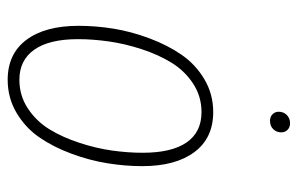

<svg xmlns="http://www.w3.org/2000/svg" viewBox="-159 -614 783 505"><g transform="rotate(90 232.5 -361.5)"><path d="M297.9 -680.2Q287.1 -680.2 280.5 -686.8Q273.9 -693.4 273.9 -703.1Q273.9 -715.8 282.5 -724.4Q291 -732.9 304.2 -732.9Q314.9 -732.9 321.5 -726.3Q328.1 -719.7 328.1 -710Q328.1 -697.3 319.8 -688.7Q311.5 -680.2 297.9 -680.2ZM189.9 9.8Q121.6 9.8 84.7 -39.6Q47.9 -88.9 47.9 -176.8Q47.9 -221.7 55.4 -268.6Q63 -315.4 80.8 -363Q98.6 -410.6 124 -447.5Q149.4 -484.4 188.5 -507.6Q227.5 -530.8 274.9 -530.8Q343.3 -530.8 380.1 -481.2Q417 -431.6 417 -344.2Q417 -299.3 409.4 -252.4Q401.9 -205.6 384.3 -158Q366.7 -110.4 341.3 -73.5Q315.9 -36.6 276.6 -13.4Q237.3 9.8 189.9 9.8ZM189.9 -21Q231.4 -21 265.1 -43.2Q298.8 -65.4 320.1 -100.1Q341.3 -134.8 355.7 -179Q370.1 -223.1 376 -264.9Q381.8 -306.6 381.8 -345.2Q381.8 -421.4 354.7 -460.7Q327.6 -500 274.9 -500Q233.4 -500 199.7 -477.8Q166 -455.6 144.8 -420.9Q123.5 -386.2 109.1 -341.8Q94.7 -297.4 88.9 -255.6Q83 -213.9 83 -174.8Q83 -99.6 110.6 -60.3Q138.2 -21 189.9 -21Z"/></g></svg>

Font: Fira Sans Compressed UltraLight
Style: Italic
Weight: 200
Width: 3
Italic angle: -8°
Designer: Carrois Corporate & Edenspiekermann AG
Foundry: Carrois Corporate GbR & Edenspiekermann AG
Version: Version 4.203;PS 004.203;hotconv 1.0.88;makeotf.lib2.5.64775